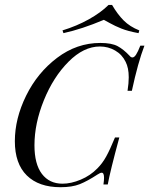

<svg xmlns="http://www.w3.org/2000/svg" viewBox="-20 -759 614 790"><path d="M522.6 -385.5H504.8Q509.7 -416.9 509.7 -441.1Q509.7 -479.8 496.8 -504.8Q482.3 -534.7 453.6 -551.2Q425 -567.7 391.1 -567.7Q324.2 -567.7 261.7 -504.8Q199.2 -441.9 160.5 -346.4Q121.8 -250.8 121.8 -161.3Q121.8 -83.9 152.4 -43.5Q183.1 -3.2 237.1 -3.2Q272.6 -3.2 312.1 -19.8Q351.6 -36.3 380.6 -66.1Q401.6 -87.1 416.9 -114.9Q432.3 -142.7 453.2 -193.5H471Q433.1 -54 423.4 0H405.6Q408.1 -16.9 408.1 -27.4Q408.1 -48.4 398.4 -48.4Q392.7 -48.4 381.5 -41.1Q339.5 -13.7 308.1 -1.2Q276.6 11.3 229 11.3Q139.5 11.3 90.3 -37.1Q41.1 -85.5 41.1 -178.2Q41.1 -271 87.5 -365.3Q133.9 -459.7 214.9 -521Q296 -582.3 392.7 -582.3Q439.5 -582.3 464.1 -569Q488.7 -555.6 512.9 -529.8Q518.5 -522.6 525 -522.6Q532.3 -522.6 539.9 -534.3Q547.6 -546 557.3 -571H574.2Q547.6 -501.6 522.6 -385.5ZM241.1 -622.6 237.1 -633.9Q295.2 -651.6 345.2 -679.4Q395.2 -707.3 426.6 -738.7H441.1Q463.7 -700 489.1 -674.6Q514.5 -649.2 553.2 -633.9L550 -622.6Q506.5 -630.6 479.4 -641.5Q452.4 -652.4 433.1 -663.3Q413.7 -674.2 407.3 -677.4Q317.7 -639.5 241.1 -622.6Z"/></svg>

Font: Playfair Display SC
Style: Italic
Weight: 400
Italic angle: -14°
Designer: Claus Eggers Sørensen
Foundry: Claus Eggers Sørensen
Version: Version 1.202; ttfautohint (v1.6)